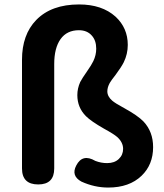

<svg xmlns="http://www.w3.org/2000/svg" viewBox="-20 -830 740 864"><path d="M467 14Q405 14 346 -13Q299 -39 323 -85Q351 -140 409 -106Q435 -96 462 -96Q495 -96 514.5 -114.5Q534 -133 534 -160Q534 -189 508 -213Q492 -227 448 -251Q390 -284 367 -307Q328 -346 328 -402Q328 -432 341 -461Q350 -478 371 -508Q392 -538 400 -555Q413 -582 413 -611Q413 -648 393 -670Q372 -694 335 -694Q281 -694 252.5 -654Q224 -614 224 -542V-72Q224 0 152 0Q79 0 79 -72V-280V-561Q79 -674 143 -740Q211 -810 336 -810Q439 -810 500 -755Q555 -704 555 -628Q555 -587 537 -550Q526 -528 500 -493Q481 -469 474 -457Q463 -437 463 -419Q463 -396 485 -377Q499 -365 538 -344Q600 -310 626 -283Q669 -237 669 -168Q669 -89 617 -39Q562 14 467 14Z"/></svg>

Font: GenSenRounded JP B
Style: Regular
Weight: 700
Version: Version 1.501;PS 1;hotconv 16.6.51;makeotf.lib2.5.65220